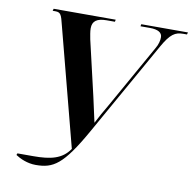

<svg xmlns="http://www.w3.org/2000/svg" viewBox="-81 -795 891 887"><g transform="rotate(10 365.0 -351.5)"><path d="M48 -19C69 -5 104 11 143 11C225 11 269 -15 366 -187L614 -627C650 -691 672 -704 710 -704H727L730 -714H511L509 -704H553C592 -704 611 -692 611 -670C611 -656 607 -636 594 -615L428 -320C407 -285 392 -257 377 -228C369 -264 360 -307 351 -346L291 -604C288 -621 284 -639 284 -655C284 -689 305 -704 350 -704H389L391 -714H100L97 -704H110C135 -704 139 -692 150 -647L295 -91C260 -39 206 -27 125 -27H51Z"/></g></svg>

Font: Noto Serif Display SemiCondensed SemiBold
Style: Italic
Weight: 600
Width: 4
Italic angle: -12°
Designer: Monotype Design Team
Foundry: Monotype Imaging Inc.
Version: Version 2.009